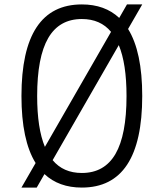

<svg xmlns="http://www.w3.org/2000/svg" viewBox="-20 -834 740 868"><path d="M350 14Q246 14 181 -47L146 14H77L141 -97Q77 -200 77 -400Q77 -814 350 -814Q454 -814 519 -753L554 -814H623L559 -703Q623 -600 623 -400Q623 14 350 14ZM148 -400Q148 -254 183 -170L482 -690Q434 -748 350 -748Q248 -748 198 -662Q148 -576 148 -400ZM350 -52Q452 -52 502 -138Q552 -224 552 -400Q552 -546 517 -630L218 -110Q266 -52 350 -52Z"/></svg>

Font: Martian Mono ExtraLight
Style: Regular
Weight: 200
Monospace: yes
Designer: Roman Shamin
Foundry: Evil Martians
Version: Version 1.000; ttfautohint (v1.8.4.7-5d5b)